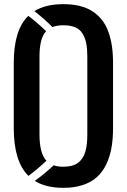

<svg xmlns="http://www.w3.org/2000/svg" viewBox="-20 -904 616 933"><path d="M288.1 -883.8Q332 -883.8 367.7 -875Q403.3 -866.2 429.7 -848.9Q456.1 -831.5 475.3 -807.1Q494.6 -782.7 506.3 -750.5Q518.1 -718.3 523.7 -680.9Q529.3 -643.6 529.3 -598.6V-281.2Q529.3 -227.1 521.2 -183.3Q513.2 -139.6 495.4 -103.3Q477.5 -66.9 450 -42.5Q422.4 -18.1 381.3 -4.6Q340.3 8.8 288.1 8.8Q203.1 8.8 148.9 -24.9Q199.7 -62 240.7 -100.6Q261.2 -93.8 288.1 -93.8Q311 -93.8 329.1 -98.6Q347.2 -103.5 359.9 -113.5Q372.6 -123.5 381.3 -136.7Q390.1 -149.9 395 -168Q399.9 -186 402.1 -205.8Q404.3 -225.6 404.3 -250V-629.9Q404.3 -667 399.2 -693.4Q394 -719.7 381.3 -740.5Q368.7 -761.2 345.5 -771.2Q322.3 -781.2 288.1 -781.2Q256.8 -781.2 234.9 -772.5Q193.8 -813.5 147 -850.1Q201.7 -883.8 288.1 -883.8ZM117.7 -827.1Q46.9 -759.3 46.9 -598.6V-281.2Q46.9 -119.1 118.2 -49.3Q166.5 -85.4 205.6 -123Q171.9 -158.2 171.9 -250V-629.9Q171.9 -718.3 204.1 -752.4Q164.1 -791.5 117.7 -827.1Z"/></svg>

Font: Oswald
Style: Stencbab
Weight: 400
Designer: Mathieu Le Lay
Foundry: Mathieu Le Lay
Version: Version 1.000